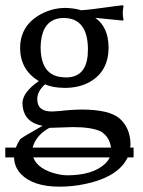

<svg xmlns="http://www.w3.org/2000/svg" viewBox="-21 -469 540 727"><path d="M390.1 -289.1Q390.1 -199.7 319.8 -159.2Q279.3 -136.2 224.1 -136.2Q176.8 -136.7 149.9 -149.9Q120.1 -123.5 120.1 -94.2Q120.1 -50.8 165 -47.4Q171.4 -46.9 178.2 -46.9Q181.2 -46.9 207 -48.8Q245.1 -53.7 290 -54.2Q392.1 -53.7 431.2 -21Q472.7 15.6 473.1 78.1Q473.1 84.5 472.2 89.8H484.9V127H462.4Q427.7 200.7 302.2 227.5Q253.9 237.8 204.1 237.8Q105.5 237.8 58.6 190.4Q33.2 163.6 32.2 127H-1V89.8H39.1Q45.9 71.8 55.2 58.1Q67.4 48.3 136.7 9.3Q138.7 8.3 140.1 7.3Q73.2 -4.4 64.9 -64.9Q64 -72.3 64 -79.1Q64.9 -119.6 126 -162.1Q55.7 -204.1 55.2 -287.1Q55.2 -371.6 132.3 -414.6Q176.3 -438.5 225.1 -439Q259.3 -438.5 286.1 -430.2Q315.4 -431.6 416 -445.8Q431.6 -447.8 443.8 -449.2L446.8 -445.8Q443.8 -431.6 443.8 -419.9Q443.8 -406.7 446.8 -394L443.8 -391.1Q350.1 -400.9 339.8 -401.4Q389.6 -366.7 390.1 -289.1ZM312 -284.2Q310.5 -399.9 221.2 -400.9Q152.3 -400.9 136.7 -329.1Q133.3 -311.5 132.8 -292Q132.8 -190.9 203.6 -178.2Q215.8 -176.3 229 -175.8Q303.2 -175.8 311 -259.8Q312 -272 312 -284.2ZM102.5 89.8H399.4Q393.6 48.8 360.8 28.8Q325.7 12.2 254.9 12.2Q249.5 12.2 225.6 13.2Q183.6 15.1 166 15.1Q120.1 40 105 82Q103.5 86.4 102.5 89.8ZM394.5 127H105Q122.6 173.8 199.7 190.9Q218.8 194.8 231.9 194.8Q330.1 194.8 376.5 151.4Q388.7 139.6 394.5 127Z"/></svg>

Font: Linux Biolinum Capitals O
Style: Small Caps
Weight: 400
Designer: Philipp H. Poll
Foundry: Philipp H. Poll
Version: Version 1.0.4